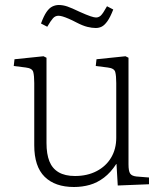

<svg xmlns="http://www.w3.org/2000/svg" viewBox="-20 -734 651 768"><path d="M276 14Q200 14 158.5 -27Q117 -68 117 -153V-402Q117 -431 113 -446Q109 -461 83 -464L35 -470L38 -497L154 -509L166 -503V-162Q166 -118 177.5 -89Q189 -60 214.5 -45Q240 -30 280 -30Q329 -30 366.5 -49.5Q404 -69 424.5 -103.5Q445 -138 445 -183V-402Q445 -431 441 -446Q437 -461 411 -464L363 -470L366 -497L482 -509L494 -503V-77Q494 -50 500.5 -40Q507 -30 526 -28L576 -24V3L451 8L446 -78H445Q423 -44 396 -23.5Q369 -3 339 5.5Q309 14 276 14ZM363 -622Q348 -622 329.5 -626.5Q311 -631 286 -644Q269 -653 255 -659Q241 -665 231 -668Q221 -671 214 -671Q201 -671 192 -661Q183 -651 169 -627L144 -640Q155 -670 166 -686Q177 -702 189.5 -708Q202 -714 215 -714Q232 -714 249.5 -708Q267 -702 298 -687Q327 -674 342 -669Q357 -664 364 -664Q375 -664 383.5 -672Q392 -680 408 -709L433 -696Q421 -665 409.5 -649Q398 -633 387 -627.5Q376 -622 363 -622Z"/></svg>

Font: Literata ExtraLight
Style: Regular
Weight: 250
Designer: Latin by Veronika Burian and Jose Scaglione. Greek by Irene Vlachou. Cyrillic by Vera Evstafieva.
Foundry: TypeTogether
Version: Version 3.103;gftools[0.9.29]